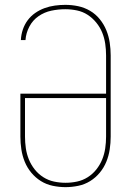

<svg xmlns="http://www.w3.org/2000/svg" viewBox="-20 -763 540 791"><path d="M250 8Q224 8 197.5 2.5Q171 -3 148.5 -17Q126 -31 109 -51.5Q92 -72 82 -96.5Q72 -121 68 -147.5Q64 -174 64 -200V-377H417V-535Q417 -559 413.5 -583Q410 -607 401 -629Q392 -651 376.5 -670Q361 -689 341 -702Q321 -715 297 -720Q273 -725 249 -725Q220 -725 191.5 -719Q163 -713 139 -696.5Q115 -680 101 -653.5Q87 -627 85 -598H66Q67 -620 74 -641Q81 -662 94 -679.5Q107 -697 125 -709.5Q143 -722 163.5 -729.5Q184 -737 206 -740Q228 -743 249 -743Q276 -743 302 -737.5Q328 -732 351 -718.5Q374 -705 391 -684Q408 -663 418 -638.5Q428 -614 432 -587.5Q436 -561 436 -535V-200Q436 -174 432 -147.5Q428 -121 418 -96.5Q408 -72 391 -51.5Q374 -31 351.5 -17Q329 -3 302.5 2.5Q276 8 250 8ZM250 -10Q274 -10 297.5 -15Q321 -20 341.5 -33Q362 -46 377 -65Q392 -84 401 -106Q410 -128 413.5 -152Q417 -176 417 -200V-359H83V-200Q83 -176 86.5 -152Q90 -128 99 -106Q108 -84 123 -65Q138 -46 158.5 -33Q179 -20 202.5 -15Q226 -10 250 -10Z"/></svg>

Font: Iosevka SS04 Thin
Style: Regular
Weight: 100
Monospace: yes
Designer: Belleve Invis
Foundry: Belleve Invis
Version: Version 19.0.0; ttfautohint (v1.8.4)